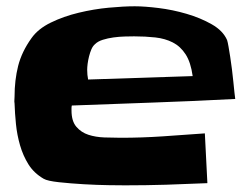

<svg xmlns="http://www.w3.org/2000/svg" viewBox="-20 -671 779 599"><path d="M713.9 -362.3Q585.9 -355.5 459 -351.1Q332 -346.7 204.1 -341.8Q203.1 -337.9 203.1 -334Q203.1 -330.1 203.1 -326.2Q203.1 -293 218.3 -275.4Q233.4 -257.8 255.9 -250.5Q278.3 -243.2 305.7 -242.2Q333 -241.2 356.4 -241.2Q421.9 -241.2 487.3 -245.6Q552.7 -250 619.1 -254.9L627 -99.6Q562.5 -96.7 498.5 -94.7Q434.6 -92.8 370.1 -92.8Q356.4 -92.8 319.8 -93.3Q283.2 -93.8 241.7 -96.2Q200.2 -98.6 164.1 -102.5Q127.9 -106.4 116.2 -113.3Q85.9 -130.9 68.8 -158.2Q51.8 -185.5 42.5 -217.8Q33.2 -250 29.8 -283.7Q26.4 -317.4 25.4 -348.6Q24.4 -353.5 24.9 -358.9Q25.4 -364.3 25.4 -369.1Q25.4 -420.9 36.6 -465.3Q47.9 -509.8 78.1 -551.8Q98.6 -581.1 138.7 -600.6Q178.7 -620.1 225.6 -631.3Q272.5 -642.6 319.3 -647Q366.2 -651.4 400.4 -651.4Q430.7 -651.4 474.6 -646Q518.6 -640.6 562 -627.9Q605.5 -615.2 640.6 -595.2Q675.8 -575.2 688.5 -545.9Q690.4 -540 692.9 -525.9Q695.3 -511.7 698.2 -493.7Q701.2 -475.6 703.6 -455.1Q706.1 -434.6 708 -416Q710 -397.5 711.4 -382.8Q712.9 -368.2 713.9 -362.3ZM581.1 -433.6Q575.2 -476.6 559.1 -501.5Q543 -526.4 519 -538.6Q495.1 -550.8 464.4 -554.2Q433.6 -557.6 398.4 -557.6Q386.7 -557.6 369.1 -557.1Q351.6 -556.6 334 -554.2Q316.4 -551.8 300.8 -546.9Q285.2 -542 276.4 -533.2Q269.5 -527.3 265.1 -517.1Q260.7 -506.8 257.8 -495.1Q254.9 -483.4 253.4 -472.2Q252 -460.9 252 -453.1Q252 -437.5 254.9 -422.9Z"/></svg>

Font: Slackey
Style: Regular
Weight: 400
Designer: Squid
Foundry: Font Diner, Inc DBA Sideshow
Version: Version 1.000